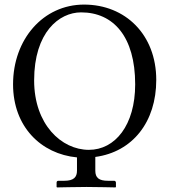

<svg xmlns="http://www.w3.org/2000/svg" viewBox="-20 -678 738 838"><path d="M334 -624C475 -624 570 -518 570 -310C570 -131 482 -24 368 -24C248 -24 129 -135 129 -327C129 -537 238 -624 334 -624ZM316 9V67C316 95 302 111 261 111H235C230 111 227 114 227 119V138L229 140C229 140 322 138 358 138C397 138 484 140 484 140L486 138V119C486 114 482 111 478 111H451C412 111 396 98 396 67V7C559 -15 662 -146 662 -329C662 -527 527 -658 347 -658C168 -658 37 -506 37 -310C37 -125 159 -6 316 9Z"/></svg>

Font: Linux Libertine O C
Style: Regular
Weight: 400
Designer: Philipp H. Poll
Foundry: Philipp H. Poll
Version: Version 4.0.3